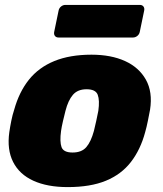

<svg xmlns="http://www.w3.org/2000/svg" viewBox="-20 -753 665 783"><path d="M256 10Q173 10 116 -16Q59 -42 33.5 -92.5Q8 -143 18 -214Q21 -235 26 -260Q31 -285 38 -306Q58 -378 98 -428Q138 -478 201.5 -504Q265 -530 353 -530Q433 -530 490 -504Q547 -478 575 -428Q603 -378 592 -306Q588 -285 583 -260Q578 -235 572 -214Q553 -143 514 -92.5Q475 -42 412 -16Q349 10 256 10ZM276 -131Q313 -131 332 -153Q351 -175 363 -219Q367 -234 372.5 -260Q378 -286 381 -301Q387 -344 378.5 -366.5Q370 -389 333 -389Q297 -389 277.5 -366.5Q258 -344 247 -301Q243 -286 237 -260Q231 -234 229 -219Q223 -175 231 -153Q239 -131 276 -131ZM219 -600Q209 -600 204 -606.5Q199 -613 201 -623L219 -710Q221 -720 229 -726.5Q237 -733 247 -733H550Q560 -733 565 -726.5Q570 -720 568 -710L550 -623Q548 -613 540 -606.5Q532 -600 522 -600Z"/></svg>

Font: Rubik ExtraBold
Style: Italic
Weight: 800
Italic angle: -12°
Designer: Hubert and Fischer
Foundry: Hubert and Fischer
Version: Version 2.300;gftools[0.9.30]